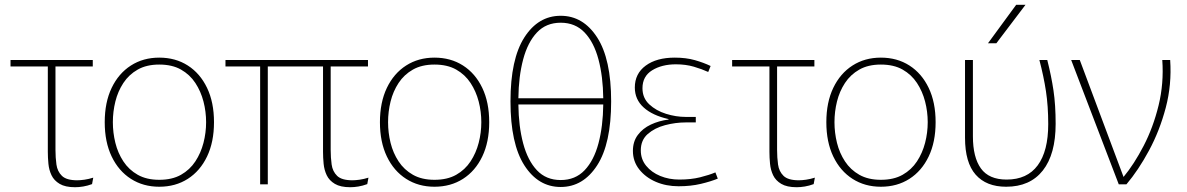

<svg xmlns="http://www.w3.org/2000/svg" viewBox="-20 -771 4964 803"><path d="M294 12Q253 12 229.5 -2Q206 -16 195.5 -38Q185 -60 182.5 -86Q180 -112 180 -136V-493H24V-520H368V-493H212V-144Q212 -112 216 -83Q220 -54 239 -35.5Q258 -17 303 -17Q316 -17 333.5 -19.5Q351 -22 370 -28L365 -1Q346 6 328 9Q310 12 294 12Z M646 10Q579 10 527.5 -23Q476 -56 447 -116.5Q418 -177 418 -260Q418 -343 447 -403.5Q476 -464 527.5 -497Q579 -530 646 -530Q714 -530 765.5 -497Q817 -464 846 -403.5Q875 -343 875 -260Q875 -177 846 -116.5Q817 -56 765.5 -23Q714 10 646 10ZM646 -19Q700 -19 737 -40Q774 -61 797 -96Q820 -131 831 -173.5Q842 -216 842 -260Q842 -304 831 -346.5Q820 -389 797 -424Q774 -459 737 -480Q700 -501 646 -501Q593 -501 556 -480Q519 -459 496 -424Q473 -389 462.5 -346.5Q452 -304 452 -260Q452 -216 462.5 -173.5Q473 -131 496 -96Q519 -61 556 -40Q593 -19 646 -19Z M1100 0H1068V-493H923V-520H1519V-493H1363V-144Q1363 -112 1367 -83Q1371 -54 1390 -35.5Q1409 -17 1454 -17Q1467 -17 1484.5 -19.5Q1502 -22 1521 -28L1516 -1Q1497 6 1479 9Q1461 12 1445 12Q1404 12 1380.5 -2Q1357 -16 1346.5 -38Q1336 -60 1333.5 -86Q1331 -112 1331 -136V-493H1100Z M1797 10Q1730 10 1678.5 -23Q1627 -56 1598 -116.5Q1569 -177 1569 -260Q1569 -343 1598 -403.5Q1627 -464 1678.5 -497Q1730 -530 1797 -530Q1865 -530 1916.5 -497Q1968 -464 1997 -403.5Q2026 -343 2026 -260Q2026 -177 1997 -116.5Q1968 -56 1916.5 -23Q1865 10 1797 10ZM1797 -19Q1851 -19 1888 -40Q1925 -61 1948 -96Q1971 -131 1982 -173.5Q1993 -216 1993 -260Q1993 -304 1982 -346.5Q1971 -389 1948 -424Q1925 -459 1888 -480Q1851 -501 1797 -501Q1744 -501 1707 -480Q1670 -459 1647 -424Q1624 -389 1613.5 -346.5Q1603 -304 1603 -260Q1603 -216 1613.5 -173.5Q1624 -131 1647 -96Q1670 -61 1707 -40Q1744 -19 1797 -19Z M2325 11Q2231 11 2173 -79.5Q2115 -170 2115 -347Q2115 -524 2173 -614.5Q2231 -705 2325 -705Q2419 -705 2477.5 -614.5Q2536 -524 2536 -347Q2536 -170 2477.5 -79.5Q2419 11 2325 11ZM2325 -676Q2264 -676 2225.5 -635Q2187 -594 2168 -522.5Q2149 -451 2148 -360H2503Q2502 -451 2483 -522.5Q2464 -594 2425 -635Q2386 -676 2325 -676ZM2325 -18Q2386 -18 2425 -59Q2464 -100 2483 -171.5Q2502 -243 2503 -334H2148Q2149 -243 2168 -171.5Q2187 -100 2225.5 -59Q2264 -18 2325 -18Z M2818 8Q2766 8 2723 -10.5Q2680 -29 2653.5 -62.5Q2627 -96 2627 -140Q2627 -179 2647.5 -206.5Q2668 -234 2702 -250Q2736 -266 2776 -271V-273Q2709 -288 2672 -321.5Q2635 -355 2635 -405Q2635 -463 2680.5 -496.5Q2726 -530 2802 -530Q2849 -530 2886 -519.5Q2923 -509 2952 -495L2942 -470Q2916 -482 2882 -492Q2848 -502 2807 -502Q2748 -502 2707.5 -477Q2667 -452 2667 -402Q2667 -361 2695.5 -334.5Q2724 -308 2765.5 -295Q2807 -282 2848 -282H2890V-259H2848Q2805 -259 2761.5 -247.5Q2718 -236 2689 -210.5Q2660 -185 2660 -142Q2660 -105 2682.5 -77.5Q2705 -50 2741.5 -35Q2778 -20 2821 -20Q2870 -20 2908 -29.5Q2946 -39 2972 -50L2982 -24Q2953 -12 2911 -2Q2869 8 2818 8Z M3312 12Q3271 12 3247.5 -2Q3224 -16 3213.5 -38Q3203 -60 3200.5 -86Q3198 -112 3198 -136V-493H3042V-520H3386V-493H3230V-144Q3230 -112 3234 -83Q3238 -54 3257 -35.5Q3276 -17 3321 -17Q3334 -17 3351.5 -19.5Q3369 -22 3388 -28L3383 -1Q3364 6 3346 9Q3328 12 3312 12Z M3664 10Q3597 10 3545.5 -23Q3494 -56 3465 -116.5Q3436 -177 3436 -260Q3436 -343 3465 -403.5Q3494 -464 3545.5 -497Q3597 -530 3664 -530Q3732 -530 3783.5 -497Q3835 -464 3864 -403.5Q3893 -343 3893 -260Q3893 -177 3864 -116.5Q3835 -56 3783.5 -23Q3732 10 3664 10ZM3664 -19Q3718 -19 3755 -40Q3792 -61 3815 -96Q3838 -131 3849 -173.5Q3860 -216 3860 -260Q3860 -304 3849 -346.5Q3838 -389 3815 -424Q3792 -459 3755 -480Q3718 -501 3664 -501Q3611 -501 3574 -480Q3537 -459 3514 -424Q3491 -389 3480.5 -346.5Q3470 -304 3470 -260Q3470 -216 3480.5 -173.5Q3491 -131 3514 -96Q3537 -61 3574 -40Q3611 -19 3664 -19Z M4188 10Q4105 10 4060.5 -40.5Q4016 -91 4016 -195V-520H4049V-201Q4049 -113 4082.5 -66.5Q4116 -20 4190 -20Q4276 -20 4320 -79.5Q4364 -139 4364 -252Q4364 -327 4354.5 -389.5Q4345 -452 4327 -520H4360Q4377 -453 4386 -392.5Q4395 -332 4395 -253Q4395 -126 4341.5 -58Q4288 10 4188 10ZM4112 -590 4230 -751H4269L4147 -590Z M4460 -520H4496L4679 -31Q4723 -84 4763 -161Q4803 -238 4825.5 -330Q4848 -422 4841 -520H4874Q4881 -417 4855.5 -320.5Q4830 -224 4785.5 -141.5Q4741 -59 4691 0H4659Z"/></svg>

Font: Murecho ExtraLight
Style: Regular
Weight: 200
Designer: Neil Summerour
Foundry: Positype
Version: Version 1.010; ttfautohint (v1.8.3)